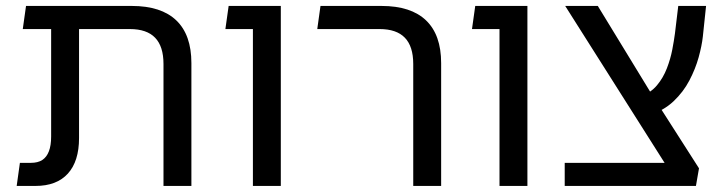

<svg xmlns="http://www.w3.org/2000/svg" viewBox="-20 -613 2395 633"><path d="M519 0V-402.1Q519 -460 491.4 -488.6Q463.9 -517.2 408.1 -517.2H148.6V-593.4H414.6Q511.5 -593.4 561.2 -545.8Q611 -498.1 611 -405.1V0ZM35 0 45.6 -76.1H81.6Q105.1 -76.1 119.5 -85.6Q133.9 -95 141.2 -114.2Q148.6 -133.4 148.6 -162.9V-572.8H240.6V-157.9Q240.6 -81.4 203.8 -40.7Q166.9 0 97 0ZM55.1 -517.2 65.8 -593.4H193.4V-517.2Z M813.8 0V-593.4H905.8V0ZM723.1 -517.2 733.8 -593.4H873.9V-517.2Z M1342.4 0V-402.1Q1342.4 -460 1314.8 -488.6Q1287.2 -517.2 1231.5 -517.2H1026L1036.6 -593.4H1238Q1334.9 -593.4 1384.6 -545.8Q1434.4 -498.1 1434.4 -405.1V0Z M1626.8 0V-593.4H1718.8V0ZM1536.1 -517.2 1546.8 -593.4H1686.9V-517.2Z M2216.1 -5 1843.4 -593.4H1950.9L2134 -293.4L2284.5 -58.1ZM1841.8 0V-76.1H2253.2L2284.5 -58.1L2274.4 0ZM2120.9 -233.6 2094.4 -296.6Q2125.9 -307.6 2146.2 -332.1Q2166.6 -356.5 2178.6 -387.7Q2190.6 -418.9 2196.4 -449.2Q2202.2 -479.6 2205.2 -502.5L2216.1 -593.4H2307.8L2297.2 -492.6Q2293.9 -462.4 2283.4 -424.2Q2272.9 -386.1 2252.9 -347.9Q2233 -309.8 2200.6 -279.1Q2168.1 -248.5 2120.9 -233.6Z"/></svg>

Font: Noto Sans Hebrew Light
Style: Regular
Weight: 100
Version: Version 3.000